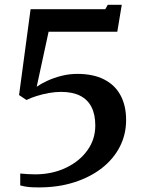

<svg xmlns="http://www.w3.org/2000/svg" viewBox="-20 -782 612 816"><path d="M66 -44.5Q80.5 -43 97.8 -42Q115 -41 131 -41Q202.5 -41.5 260 -68.8Q317.5 -96 351.2 -142.8Q385 -189.5 385 -248.5Q385 -296 368.5 -327.8Q352 -359.5 319.8 -375.5Q287.5 -391.5 239.5 -391.5Q215 -391.5 188.2 -386.8Q161.5 -382 136.5 -374.2Q111.5 -366.5 92.5 -357L61 -378L110 -743H427.5L438 -761.5H497.5L478.5 -647H186.5L136 -413.5Q154 -426 181.5 -438.8Q209 -451.5 241.8 -459.8Q274.5 -468 309 -468Q376 -468 422.2 -444.5Q468.5 -421 492.2 -377Q516 -333 516 -272Q516 -211 489.5 -159Q463 -107 413.8 -68.2Q364.5 -29.5 296.2 -7.5Q228 14.5 145.5 14.5Q133.5 14.5 119.8 14Q106 13.5 92.2 11.5Q78.5 9.5 66 6Z"/></svg>

Font: Merriweather 48pt SemiBold
Style: Regular
Weight: 600
Version: Version 2.100